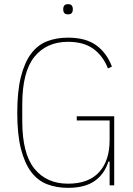

<svg xmlns="http://www.w3.org/2000/svg" viewBox="-20 -891 640 923"><path d="M507 -114H501Q482 -54 435 -21Q388 12 307 12Q251 12 206 -5.5Q161 -23 129.5 -65Q98 -107 80.5 -176Q63 -245 63 -349Q63 -452 80.5 -521.5Q98 -591 129.5 -633Q161 -675 206 -692.5Q251 -710 307 -710Q392 -710 442.5 -673.5Q493 -637 518 -571L499 -562Q475 -623 428.5 -656.5Q382 -690 307 -690Q204 -690 145.5 -618Q87 -546 87 -388V-310Q87 -152 145.5 -80Q204 -8 307 -8Q406 -8 456.5 -63.5Q507 -119 507 -217V-312H349V-332H529V0H507ZM307 -822Q294 -822 289 -828.5Q284 -835 284 -843V-850Q284 -858 289 -864.5Q294 -871 307 -871Q320 -871 325 -864.5Q330 -858 330 -850V-843Q330 -835 325 -828.5Q320 -822 307 -822Z"/></svg>

Font: IBM Plex Sans Condensed Thin
Style: Regular
Weight: 100
Width: 3
Designer: Mike Abbink, Paul van der Laan, Pieter van Rosmalen
Foundry: Bold Monday
Version: Version 1.3